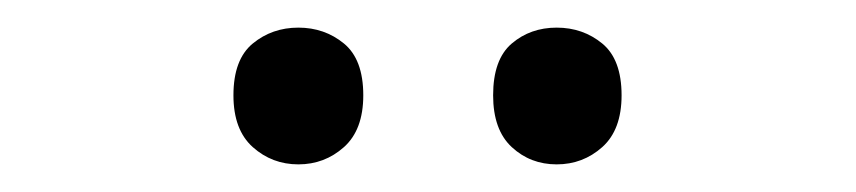

<svg xmlns="http://www.w3.org/2000/svg" viewBox="-20 -750 620 139"><path d="M149 -681Q149 -707 163 -718.5Q177 -730 196 -730Q215 -730 229 -718.5Q243 -707 243 -681Q243 -656 229 -643.5Q215 -631 196 -631Q177 -631 163 -643.5Q149 -656 149 -681ZM337 -681Q337 -707 350.5 -718.5Q364 -730 383 -730Q402 -730 416 -718.5Q430 -707 430 -681Q430 -656 416 -643.5Q402 -631 383 -631Q364 -631 350.5 -643.5Q337 -656 337 -681Z"/></svg>

Font: Noto Sans Lao Looped
Style: Regular
Weight: 400
Designer: Mark Frömberg, Ben Mitchell
Foundry: The Fontpad Ltd
Version: Version 1.001